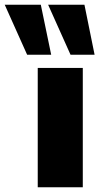

<svg xmlns="http://www.w3.org/2000/svg" viewBox="-93 -794 438 814"><path d="M67 0V-506H258V0ZM206 -562 111 -774H265L308 -562ZM22 -562 -73 -774H80L124 -562Z"/></svg>

Font: Nunito Sans 7pt Black
Style: Regular
Weight: 900
Designer: Vernon Adams
Foundry: Vernon Adams
Version: Version 3.101;gftools[0.9.27]